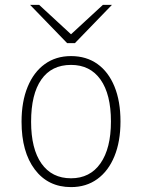

<svg xmlns="http://www.w3.org/2000/svg" viewBox="-20 -752 580 784"><path d="M270 12Q176.5 12 122.2 -59.8Q68 -131.5 68 -255Q68 -337 92.8 -397.2Q117.5 -457.5 162.8 -490.2Q208 -523 270 -523Q332.5 -523 377.8 -490.8Q423 -458.5 447.5 -398.5Q472 -338.5 472 -256Q472 -174 447.2 -113.8Q422.5 -53.5 377.2 -20.8Q332 12 270 12ZM270 -24Q347.5 -24 390.2 -85Q433 -146 433 -256Q433 -367 390.5 -427Q348 -487 270 -487Q190.5 -487 148.8 -427.2Q107 -367.5 107 -255Q107 -144 149.5 -84Q192 -24 270 -24ZM254 -576 103 -732H140L270 -612L400 -732H437L286 -576Z"/></svg>

Font: Overpass Thin
Style: Regular
Weight: 250
Designer: Delve Withrington, Dave Bailey, Thomas Jockin
Foundry: Delve Fonts LLC
Version: Version 4.000